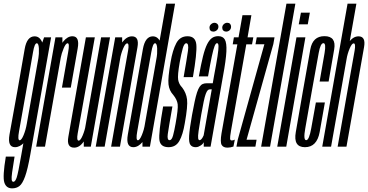

<svg xmlns="http://www.w3.org/2000/svg" viewBox="-75 -805 2021 1054"><path d="M-8.5 229Q15.5 229 32 216Q48.5 203 62.8 163.5Q77 124 91 45.5L205.5 -600H167L144.5 -535.5L42 45Q24.5 147 16.5 170Q8.5 193 -1.5 193Q-9 193 -10.8 182Q-12.5 171 -8.5 141.5Q-4.5 112 5 54.5H-43Q-61.5 164.5 -51.2 196.8Q-41 229 -8.5 229ZM7.5 3Q34.5 3 58.8 -23.8Q83 -50.5 91 -97.5L72 -125Q66.5 -92.5 54.8 -63.8Q43 -35 33 -35Q20.5 -35 29.5 -84.2Q38.5 -133.5 68 -301Q98 -469 106.2 -518.2Q114.5 -567.5 127 -567.5Q137 -567.5 138.5 -539Q140 -510.5 135 -479L161.5 -502.5Q169 -545 155.5 -575.2Q142 -605.5 115 -605.5Q72.5 -605.5 60.5 -536Q48.5 -466.5 19.5 -301Q-10.5 -136.5 -22.8 -66.8Q-35 3 7.5 3Z M265 -324H313.5Q339.5 -472.5 351.5 -539.2Q363.5 -606 322.5 -606Q295.5 -606 272.2 -576.8Q249 -547.5 241.5 -501L258.5 -488.5Q262.5 -510.5 274.2 -539Q286 -567.5 296.5 -567.5Q308 -567.5 299.2 -519Q290.5 -470.5 265 -324ZM123.5 0H172L267.5 -539V-600H229.5Z M385 0H423.5L529 -600H480L384.5 -58.5ZM445.5 -600H396.5L327 -206.5Q311 -113.5 300.2 -54Q289.5 5.5 332 5.5Q362 5.5 385.2 -29Q408.5 -63.5 416 -106.5L396 -120.5Q391 -90.5 379 -61.8Q367 -33 357 -33Q344.5 -33 351.5 -72.5Q358.5 -112 375 -203Z M450.5 0H499.5L596 -547L595.5 -600H557.5ZM535 0H583.5L652 -390Q668.5 -484 679.5 -544.8Q690.5 -605.5 649.5 -605.5Q619.5 -605.5 595.5 -571.5Q571.5 -537.5 563.5 -493.5L584 -480.5Q589 -510.5 601 -538.8Q613 -567 623 -567Q635 -567 628.2 -527.5Q621.5 -488 605 -397Z M707 0H748L886 -785H837L707 -47.5ZM657 3Q684 3 707.8 -26Q731.5 -55 739.5 -97.5L721.5 -125Q715.5 -92.5 703.8 -63.8Q692 -35 682 -35Q669.5 -35 678.5 -84.2Q687.5 -133.5 716.5 -301Q747 -469 755.5 -518.2Q764 -567.5 776 -567.5Q786.5 -567.5 787.8 -539Q789 -510.5 784 -479L810.5 -504.5Q818.5 -547 804.5 -576.2Q790.5 -605.5 764 -605.5Q722 -605.5 709.5 -536Q697 -466.5 668 -301Q639 -136.5 626.8 -66.8Q614.5 3 657 3Z M850.5 3Q890 3 909.5 -31.2Q929 -65.5 939.5 -129Q956.5 -223 951.8 -259.5Q947 -296 925 -324.5Q907 -343 903 -367.2Q899 -391.5 911.5 -462.5Q920 -510 928 -538.8Q936 -567.5 947.5 -567.5Q962.5 -567.5 956.8 -525.8Q951 -484 933 -381.5H984Q1007 -514 1002.8 -560Q998.5 -606 954.5 -606Q913 -606 892.8 -568Q872.5 -530 861.5 -464.5Q846 -376 850 -341.8Q854 -307.5 876 -284Q897.5 -257.5 900.5 -232.2Q903.5 -207 889 -127Q882 -87 875 -61.2Q868 -35.5 856 -35.5Q841.5 -35.5 846 -68.8Q850.5 -102 871.5 -220.5H820.5Q794.5 -73.5 800.2 -35.2Q806 3 850.5 3Z M999 3Q1007 3 1013.5 0.5Q1020 -2 1026.2 -6Q1032.5 -10 1036.8 -14.5Q1041 -19 1043.5 -24.5V0H1081L1149 -386.5Q1165.5 -475 1167.8 -522.2Q1170 -569.5 1159.2 -588Q1148.5 -606.5 1123 -606.5Q1103.5 -606.5 1089 -596.5Q1074.5 -586.5 1062.2 -562.5Q1050 -538.5 1039.2 -495.2Q1028.5 -452 1016.5 -385.5H1067Q1079.5 -457 1088 -496.5Q1096.5 -536 1103 -552Q1109.5 -568 1116.5 -568Q1124 -568 1124.5 -551.8Q1125 -535.5 1119 -496Q1113 -456.5 1099.5 -386L1093 -348H1060.5Q1047.5 -348 1037.8 -343.8Q1028 -339.5 1020.5 -328.2Q1013 -317 1006.5 -297.2Q1000 -277.5 993.5 -246.8Q987 -216 979 -173Q965.5 -97 963.2 -59.5Q961 -22 970.5 -9.5Q980 3 999 3ZM1020.5 -35.5Q1014.5 -35.5 1012.8 -45.8Q1011 -56 1015.2 -86Q1019.5 -116 1029.5 -175Q1037.5 -219.5 1043.2 -247.2Q1049 -275 1054.5 -289.5Q1060 -304 1065.2 -309.2Q1070.5 -314.5 1077 -314.5H1087.5L1043 -62Q1041 -57 1037.5 -50.8Q1034 -44.5 1029.5 -40Q1025 -35.5 1020.5 -35.5ZM1096 -631.5Q1106.5 -631.5 1115.2 -639Q1124 -646.5 1124 -658.5Q1124 -668 1117.8 -674Q1111.5 -680 1103 -680Q1092.5 -680 1083.8 -672.2Q1075 -664.5 1075 -653Q1075 -643 1080.5 -637.2Q1086 -631.5 1096 -631.5ZM1166 -631.5Q1177.5 -631.5 1185.5 -639Q1193.5 -646.5 1193.5 -658.5Q1193.5 -668 1188 -674Q1182.5 -680 1172.5 -680Q1162 -680 1153.5 -672.2Q1145 -664.5 1145 -653Q1145 -643 1151 -637.2Q1157 -631.5 1166 -631.5Z M1173.5 5.5Q1190 5.5 1206.5 -0.5L1214 -38.5Q1205.5 -34 1197.5 -34Q1189.5 -34 1188.2 -42.5Q1187 -51 1193 -86.5L1277 -561.5H1308.5L1315.5 -600H1284L1305 -721.5H1256L1234.5 -600H1209L1202.5 -561.5H1228L1141 -73Q1133 -24.5 1141.8 -9.5Q1150.5 5.5 1173.5 5.5Z M1223 0H1327L1333.5 -38H1278.5L1279.5 -41.5L1425.5 -563L1432 -600H1334.5L1327.5 -562H1377L1376 -561L1230 -37.5Z M1358.5 0H1407.5L1546.5 -785H1497.5Z M1447 0H1496.5L1601.5 -600H1552.5ZM1577 -735.5 1565 -671.5H1614.5L1626 -735.5Z M1599 3Q1665 3 1680 -80.8Q1695 -164.5 1708.5 -242.5H1659Q1645 -165.5 1633.5 -100.5Q1622 -35.5 1606 -35.5Q1589 -35.5 1600.8 -100.2Q1612.5 -165 1636 -300.5Q1665 -460 1674.5 -514Q1684 -568 1700.5 -568Q1716 -568 1706.8 -514.2Q1697.5 -460.5 1679.5 -357.5H1729Q1747 -461 1759.5 -533.8Q1772 -606.5 1706 -606.5Q1641.5 -606.5 1628.5 -534.2Q1615.5 -462 1587 -300.5Q1563.5 -163 1548.8 -80Q1534 3 1599 3Z M1694 0H1742.5L1881.5 -785H1833ZM1778.5 0H1827L1896.5 -393.5Q1913 -487.5 1923.5 -546.5Q1934 -605.5 1893 -605.5Q1863 -605.5 1839 -571.5Q1815 -537.5 1807 -493.5L1827.5 -480.5Q1832.5 -510.5 1844.5 -538.8Q1856.5 -567 1866.5 -567Q1878.5 -567 1871.8 -527.5Q1865 -488 1848.5 -397Z"/></svg>

Font: Anybody UltraCondensed Light
Style: Italic
Weight: 300
Width: 1
Italic angle: -10°
Version: Version 1.113;gftools[0.9.25]